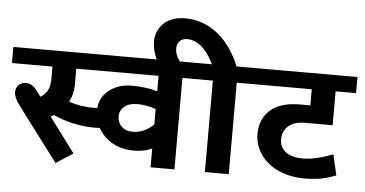

<svg xmlns="http://www.w3.org/2000/svg" viewBox="-74 -1025 2202 1159"><g transform="rotate(5 1027.5 -445.0)"><path d="M18.7 -381.7Q18.7 -406.5 35.4 -423.9Q52.1 -441.4 79.9 -441.4Q116.8 -441.4 146.1 -402.9L173.4 -366Q202.7 -383.2 216.4 -410.5Q230 -437.8 230 -479.8V-554.1H-15.2V-651.7H505.1V-554.1H374.6V-457.5Q374.6 -399.9 348.8 -351.4Q421.1 -327.6 491.9 -327.6Q562.7 -327.6 616.8 -343.8L642.1 -224Q584.4 -208.8 516.9 -208.8Q449.4 -208.8 383.5 -223.7Q317.5 -238.6 264.9 -263.4Q258.8 -259.4 245.7 -252.3L402.4 -42.5L299.3 24.3L52.1 -303.8Q18.7 -347.8 18.7 -381.7Z M744.7 -204.2Q816 -204.2 873.1 -259.4V-352.9Q815.5 -373.1 763.1 -373.1Q710.8 -373.1 682.5 -349.3Q654.2 -325.6 654.2 -288.9Q654.2 -252.3 679.2 -228.3Q704.2 -204.2 744.7 -204.2ZM873.1 0V-114.3Q828.1 -91.5 763.9 -91.5Q656.2 -91.5 588.5 -156.2Q520.7 -220.9 520.7 -314Q520.7 -386.8 576.6 -433.8Q632.5 -480.8 718.7 -480.8Q804.9 -480.8 873.1 -460.6V-554.1H467.1V-651.7H1136.5V-554.1H1017.7V0Z M1202.2 0V-554.1H1106.2V-651.7H1188.1Q1155.2 -720.4 1113.5 -755.3Q1071.8 -790.2 1027.3 -790.2Q997.5 -790.2 981 -772.8Q964.6 -755.3 964.6 -727.5Q964.6 -683.5 1008.1 -633.5H863.5Q827.6 -695.7 827.6 -761.4Q827.6 -820 870.1 -865.5Q890.8 -887.8 925.4 -900.9Q960.1 -914.1 1003.5 -914.1Q1111.7 -914.1 1198.4 -846.1Q1285.1 -778.1 1337.2 -651.7H1465.6V-554.1H1346.8V0Z M1498.5 -255.8Q1498.5 -349.8 1560.4 -403.2Q1622.3 -456.5 1738.1 -456.5H1801.3V-554.1H1435.3V-651.7H2069.8V-554.1H1945.9V-348.8H1780.1Q1711.3 -348.8 1677.2 -317.2Q1643.1 -285.6 1643.1 -237.6Q1643.1 -189.6 1679.5 -161.3Q1715.9 -133 1786.7 -133Q1857.4 -133 1965.6 -173.9L1994.4 -49Q1944.9 -29.8 1903.2 -21.7Q1861.5 -13.7 1798.3 -13.7Q1735.1 -13.7 1676.9 -33.4Q1618.8 -53.1 1580.1 -86.2Q1541.5 -119.3 1520 -163.3Q1498.5 -207.3 1498.5 -255.8Z"/></g></svg>

Font: Khula
Style: Bold
Weight: 700
Designer: Erin McLaughlin, Steve Matteson
Version: Version 1.000;PS 1.0;hotconv 1.0.72;makeotf.lib2.5.5900; ttf